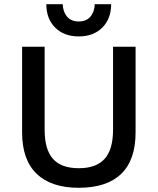

<svg xmlns="http://www.w3.org/2000/svg" viewBox="-20 -882 749 912"><path d="M508 -862Q508 -793 466 -751Q424 -709 354 -709Q284 -709 242 -751Q200 -793 200 -862H278Q279 -826 298.5 -803Q318 -780 354 -780Q390 -780 409.5 -803Q429 -826 430 -862ZM624 -660V-253Q624 -122 555.5 -56Q487 10 354 10Q223 10 154 -56.5Q85 -123 85 -253V-660H192V-266Q192 -172 231.5 -127.5Q271 -83 354 -83Q437 -83 477 -127.5Q517 -172 517 -266V-660Z"/></svg>

Font: Elaine Sans Medium
Style: Regular
Weight: 500
Designer: Wei Huang
Foundry: Wei Huang
Version: Version 2.001;December 24, 2019;FontCreator 12.0.0.2547 64-b